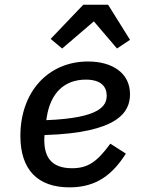

<svg xmlns="http://www.w3.org/2000/svg" viewBox="-20 -792 640 824"><path d="M278.4 12.1C394.9 12.1 463.8 -44 520.2 -132.8L453.5 -175.4C397 -98 357.6 -70 289.4 -70C194.2 -70 170.1 -125 170.1 -191.4C170.1 -194.2 170.1 -203.1 171.2 -212.4C488.6 -221.9 538 -311.8 538 -387.8C538 -479.8 460.2 -528.1 358 -528.1C186.4 -528.1 67.5 -397.4 67.5 -208.8C67.5 -64.3 141 12.1 278.4 12.1ZM178.6 -276.3 180.4 -287.6C196.7 -395.2 258.2 -450.3 348.4 -450.3C413 -450.3 437.9 -420.5 437.9 -381.7C437.9 -337.4 408.4 -285.2 178.6 -276.3ZM197.4 -625 246.8 -583.8 382.8 -700.3 482.2 -583.8 538 -621.1 443.9 -771.7H337.4Z"/></svg>

Font: Margiela Mono Italic Medium It
Style: Regular
Weight: 500
Designer: Mike Abbink, Paul van der Laan, Pieter van Rosmalen
Foundry: Bold Monday
Version: Version 2.003 2021